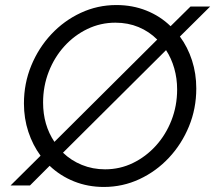

<svg xmlns="http://www.w3.org/2000/svg" viewBox="-20 -731 854 762"><path d="M392 11Q329 11 274 -11Q219 -33 177 -73L99 5H22L141 -113Q110 -155 92.5 -208Q75 -261 75 -320Q75 -400 104 -470.5Q133 -541 183.5 -595Q234 -649 300.5 -680Q367 -711 442 -711Q506 -711 561 -689Q616 -667 657 -627L736 -705H814L694 -586Q725 -544 742 -491.5Q759 -439 759 -380Q759 -300 730 -229.5Q701 -159 650.5 -105Q600 -51 533.5 -20Q467 11 392 11ZM196 -168 604 -574Q572 -606 530 -623.5Q488 -641 438 -641Q379 -641 327 -616Q275 -591 235.5 -547.5Q196 -504 173.5 -446.5Q151 -389 151 -324Q151 -235 196 -168ZM397 -59Q456 -59 507.5 -84Q559 -109 598.5 -152.5Q638 -196 660.5 -253.5Q683 -311 683 -376Q683 -420 671.5 -460Q660 -500 639 -532L230 -125Q262 -94 305 -76.5Q348 -59 397 -59Z"/></svg>

Font: Red Hat Text
Style: Italic
Weight: 400
Italic angle: -12°
Designer: Pentagram, MCKL
Foundry: Pentagram, MCKL
Version: Version 1.023